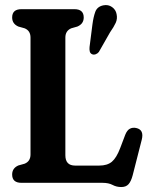

<svg xmlns="http://www.w3.org/2000/svg" viewBox="-20 -737 600 774"><path d="M292 -630 267.5 -623Q243.5 -613 243.5 -585.5V-111Q243.5 -69.5 283 -69.5H380Q412.5 -69.5 431 -85Q449.5 -100.5 464.5 -140L485 -194Q492.5 -212.5 503.8 -218.2Q515 -224 529 -221Q561.5 -214 551.5 -174L515 -31Q508.5 -6 498.2 5.5Q488 17 469 17Q449.5 17 433.8 8.5Q418 0 393 0H66.5Q29 0 29 -33.5Q29 -59 54 -70L79 -77Q103 -86.5 103 -114.5V-585.5Q103 -613.5 79 -623L54 -630Q29 -641 29 -666.5Q29 -700 66.5 -700H280Q317.5 -700 317.5 -666.5Q317.5 -641 292 -630ZM352.5 -637.5Q356.5 -668.5 364.2 -689.5Q372 -710.5 396.5 -715.5Q416.5 -719.5 431.8 -708.5Q447 -697.5 450 -680Q454 -661.5 446.5 -645Q439 -628.5 423.5 -606.5L378.5 -527.5Q373.5 -521 365.5 -518.2Q357.5 -515.5 351 -518.5Q343.5 -522 341.8 -530Q340 -538 341 -547.5Z"/></svg>

Font: Fraunces 144pt SuperSoft SemiBold
Style: Regular
Weight: 600
Version: Version 1.000;[b76b70a41]